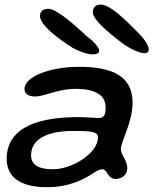

<svg xmlns="http://www.w3.org/2000/svg" viewBox="-20 -744 654 819"><path d="M596.5 -517C609 -517 614.5 -523.5 614.5 -533.5C614.5 -550.5 593.5 -580.5 573 -600.5C503.5 -671.5 447 -724.5 409 -724.5C388 -724.5 376 -712 376 -692C376 -662 431 -613.5 508 -555C537.5 -535 575 -517 596.5 -517ZM375.5 -512C393.5 -512 403 -517 403 -527.5C403 -545 371.5 -574 347 -592C289.5 -646.5 219 -706.5 186.5 -706.5C165 -706.5 150.5 -696.5 150.5 -676.5C150.5 -638.5 220 -584.5 290.5 -539.5C320.5 -523 355 -512 375.5 -512ZM180 54.5C280.5 54.5 344 17 377 -5C396 -18 407.5 -22 417 -22C437.5 -22 440 19.5 472 19.5C498 19.5 523 4 523 -27.5C523 -58.5 495.5 -83.5 495.5 -109C495.5 -139 545.5 -223 545.5 -305.5C545.5 -416.5 464.5 -459 317 -459C197 -459 84.5 -419 84.5 -364C84.5 -344 99.5 -332.5 130.5 -332.5C171 -332.5 225.5 -365 302.5 -365C346 -365 383 -357.5 406 -339.5C421.5 -327.5 430.5 -310 430.5 -286C430.5 -257 426 -240.5 401 -240.5C394 -240.5 346 -244.5 314 -244.5C164.5 -244.5 8.5 -211 8.5 -66C8.5 21 81.5 54.5 180 54.5ZM205.5 -22C144.5 -22 112.5 -41 112.5 -81.5C112.5 -160.5 201 -185.5 289.5 -185.5C365.5 -185.5 398 -183.5 398 -158.5C398 -89.5 287 -22 205.5 -22Z"/></svg>

Font: Gluten
Style: Italic
Weight: 400
Italic angle: -13°
Designer: Tyler Finck
Foundry: Etcetera Type Company
Version: Version 0.920